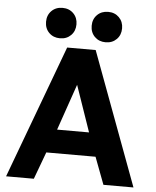

<svg xmlns="http://www.w3.org/2000/svg" viewBox="-60 -955 817 1006"><g transform="rotate(5 348.5 -452.5)"><path d="M468 -143H209L156 0H10L270 -700H420L680 0H522ZM255 -267H423L339 -510ZM228 -745Q193 -745 170.5 -767.5Q148 -790 148 -825Q148 -860 170.5 -882.5Q193 -905 228 -905Q263 -905 285.5 -882.5Q308 -860 308 -825Q308 -790 285.5 -767.5Q263 -745 228 -745ZM468 -745Q433 -745 410.5 -767.5Q388 -790 388 -825Q388 -860 410.5 -882.5Q433 -905 468 -905Q503 -905 525.5 -882.5Q548 -860 548 -825Q548 -790 525.5 -767.5Q503 -745 468 -745Z"/></g></svg>

Font: Golos Text DemiBold
Style: Regular
Weight: 600
Designer: A.Korolkova, Vitaly Kuzmin
Foundry: ParaType Ltd
Version: Version 2.002